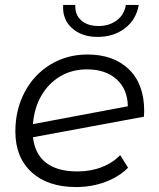

<svg xmlns="http://www.w3.org/2000/svg" viewBox="-20 -750 640 775"><path d="M562 -302 561 -279 113 -196Q121 -128 166 -93Q211 -58 293 -58Q346 -58 391 -75.5Q436 -93 465 -124L497 -73Q460 -36 405 -15.5Q350 5 287 5Q173 5 107.5 -55Q42 -115 42 -219Q42 -307 79.5 -378Q117 -449 183.5 -489.5Q250 -530 333 -530Q438 -530 500 -470.5Q562 -411 562 -302ZM113 -249 496 -321Q495 -390 450.5 -430Q406 -470 331 -470Q271 -470 223.5 -442Q176 -414 147 -364Q118 -314 113 -249ZM235 -730H284Q282 -691 307.5 -668Q333 -645 378 -645Q421 -645 451.5 -668Q482 -691 488 -730H540Q530 -671 484.5 -636Q439 -601 374 -601Q310 -601 270.5 -636.5Q231 -672 235 -730Z"/></svg>

Font: Montserrat Alternates
Style: Italic
Weight: 400
Italic angle: -11.3°
Designer: Julieta Ulanovsky
Foundry: Julieta Ulanovsky
Version: Version 7.200